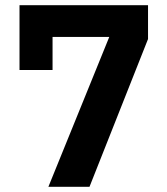

<svg xmlns="http://www.w3.org/2000/svg" viewBox="-20 -718 640 738"><path d="M166 0 400 -576H182V-449H55V-698H549V-568L324 0Z"/></svg>

Font: IBM Plex Sans Hebrew
Style: Bold
Weight: 700
Designer: Mike Abbink, Paul van der Laan, Pieter van Rosmalen, Yanek Iontef
Foundry: Bold Monday
Version: Version 1.2